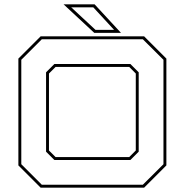

<svg xmlns="http://www.w3.org/2000/svg" viewBox="-20 -868 854 888"><path d="M168 0 65 -103V-597L168 -700H646.5L749.5 -597V-103L646.5 0ZM173.5 -13.5H640.5L736 -108.5V-591.5L640.5 -686.5H173.5L78.5 -591.5V-108.5ZM231.5 -128 193 -166.5V-533.5L231.5 -572H583L621.5 -533.5V-166.5L583 -128ZM237 -141.5H577.5L608 -172V-528L577.5 -558.5H237L206.5 -528V-172ZM539.5 -716H416L274 -848H417.5ZM507.5 -730 411.5 -834H309.5L421.5 -730Z"/></svg>

Font: Tourney Expanded Thin
Style: Regular
Weight: 100
Width: 7
Designer: Tyler Finck
Foundry: Etcetera Type Co
Version: Version 1.010; ttfautohint (v1.8.3)